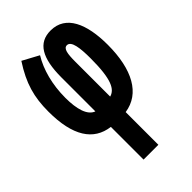

<svg xmlns="http://www.w3.org/2000/svg" viewBox="-236 -644 972 972"><g transform="rotate(-45 250.0 -157.5)"><path d="M193 6V240H299V6C415 -11 476 -122 476 -299C476 -449 431 -555 322 -555C233 -555 193 -486 193 -348V-105C151 -120 134 -180 134 -261C134 -355 157 -441 196 -504L109 -551C45 -453 24 -376 24 -272C24 -98 83 -8 193 6ZM299 -105V-355C299 -411 304 -444 328 -444C359 -444 366 -385 366 -311C366 -159 339 -116 299 -105Z"/></g></svg>

Font: Noto Sans Mono ExtraCondensed ExtraBold
Style: Regular
Weight: 800
Width: 2
Designer: Monotype Design Team
Foundry: Monotype Imaging Inc.
Version: Version 2.014